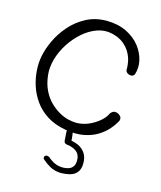

<svg xmlns="http://www.w3.org/2000/svg" viewBox="-127 -742 888 1062"><g transform="rotate(15 316.5 -211.5)"><path d="M285 -10Q223 -21 179 -49Q135 -77 107 -116.5Q79 -156 65 -200Q51 -244 48.5 -287.5Q46 -331 53 -366Q61 -410 84 -459.5Q107 -509 145 -552.5Q183 -596 235 -623.5Q287 -651 353 -651Q419 -650 467 -626Q515 -602 544 -564.5Q573 -527 582 -485Q591 -443 578 -405Q578 -405 575.5 -401.5Q573 -398 567.5 -395Q562 -392 552 -394Q542 -396 536.5 -400.5Q531 -405 529 -410Q527 -415 527 -415Q527 -415 527 -429.5Q527 -444 522.5 -466.5Q518 -489 504.5 -513.5Q491 -538 465.5 -559Q440 -580 398 -590Q354 -600 311 -584.5Q268 -569 230.5 -536Q193 -503 165 -459.5Q137 -416 123.5 -368Q110 -320 115 -277Q120 -230 137 -194Q154 -158 178.5 -133Q203 -108 231 -91.5Q259 -75 286 -68.5Q313 -62 336 -62Q373 -63 406.5 -78Q440 -93 465.5 -115.5Q491 -138 501 -162Q501 -162 504 -165Q507 -168 512.5 -172Q518 -176 526 -176Q534 -176 544 -172Q552 -167 556.5 -162.5Q561 -158 562.5 -153Q564 -148 563.5 -144Q563 -140 562.5 -137.5Q562 -135 562 -135Q562 -135 553 -119.5Q544 -104 524.5 -81.5Q505 -59 472.5 -38.5Q440 -18 394 -8.5Q348 1 285 -10ZM319 228Q285 226 260 212Q235 198 214 179Q214 179 212.5 177.5Q211 176 210.5 173Q210 170 210.5 166.5Q211 163 215 159Q220 155 225.5 155.5Q231 156 234.5 157.5Q238 159 238 159Q258 177 280.5 187Q303 197 331 196Q359 194 372.5 184Q386 174 390 158Q394 142 391 122Q387 100 370.5 87.5Q354 75 327 69Q319 69 312 67Q305 65 301.5 60.5Q298 56 298 51Q296 31 295 11Q294 -9 295 -26Q295 -26 295.5 -31Q296 -36 299 -40.5Q302 -45 309 -45Q319 -45 322 -36Q325 -27 325 -27Q328 -13 330.5 4Q333 21 334 40Q355 44 372 51.5Q389 59 401 70.5Q413 82 420 96Q427 110 429 127Q433 166 420 188.5Q407 211 380.5 219.5Q354 228 319 228Z"/></g></svg>

Font: Sour Gummy Black ExtraLight
Style: Regular
Weight: 250
Version: Version 1.000